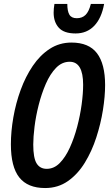

<svg xmlns="http://www.w3.org/2000/svg" viewBox="-20 -940 561 970"><path d="M208 10Q120 10 77.5 -43.5Q35 -97 35 -211Q35 -276 47.5 -347.5Q60 -419 84.5 -486Q109 -553 145.5 -607Q182 -661 231 -693Q280 -725 341 -725Q429 -725 470 -671Q511 -617 511 -510Q511 -453 500 -384Q489 -315 466.5 -245.5Q444 -176 408.5 -118Q373 -60 323 -25Q273 10 208 10ZM216 -87Q253 -87 282 -116.5Q311 -146 333 -194.5Q355 -243 370 -300Q385 -357 392.5 -412.5Q400 -468 400 -512Q400 -628 332 -628Q293 -628 263 -597Q233 -566 211.5 -516.5Q190 -467 175.5 -410Q161 -353 154.5 -300Q148 -247 148 -210Q148 -142 165 -114.5Q182 -87 216 -87ZM362 -771Q303 -771 277 -800Q251 -829 251 -876Q251 -896 255 -920H320Q320 -884 330.5 -866Q341 -848 368 -848Q395 -848 412 -864.5Q429 -881 439 -920H506Q493 -848 456 -809.5Q419 -771 362 -771Z"/></svg>

Font: Noto Sans ExtraCondensed SemiBold
Style: Italic
Weight: 600
Width: 2
Italic angle: -12°
Designer: Monotype Design Team
Foundry: Monotype Imaging Inc.
Version: Version 2.013; ttfautohint (v1.8.4.7-5d5b)